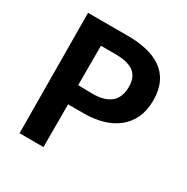

<svg xmlns="http://www.w3.org/2000/svg" viewBox="-179 -912 1077 1106"><g transform="rotate(30 360.0 -359.0)"><path d="M98 40H257V-244H363C534 -244 671 -326 671 -508C671 -697 534 -758 356 -758H93ZM252 -369V-631H342C452 -631 510 -599 510 -506C510 -414 457 -367 346 -367Z"/></g></svg>

Font: GenEiGothic-pro-Regular
Style: Bold
Weight: 700
Designer: Ryoko NISHIZUKA (kana & ideographs); Paul D. Hunt (Latin, Greek & Cyrillic); Wenlong ZHANG (bopomofo); Sandoll Communica
Foundry: Adobe Systems Incorporated; o_tamon
Version: Version 1.000.140830